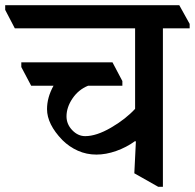

<svg xmlns="http://www.w3.org/2000/svg" viewBox="-60 -677 750 739"><path d="M670 -585V-568H567V42H549L457 -10L463 -132L460 -134Q427 -110 387.5 -96Q348 -82 311 -82Q273 -82 239.5 -97Q206 -112 180 -138Q121 -199 121 -257Q121 -302 146 -347H60L22 -419V-437H373L411 -365V-347H279Q242 -332 219 -298Q196 -264 196 -229Q196 -199 218 -176Q240 -153 268 -153Q311 -153 367 -185.5Q423 -218 460 -258V-568H-3L-40 -639V-657H630Z"/></svg>

Font: Martel
Style: Bold
Weight: 700
Designer: Dan Reynolds
Foundry: Dan Reynolds
Version: Version 1.001; ttfautohint (v1.1) -l 5 -r 5 -G 72 -x 0 -D la